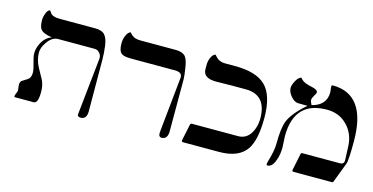

<svg xmlns="http://www.w3.org/2000/svg" viewBox="-66 -902 2376 1223"><g transform="rotate(15 1122.5 -290.0)"><path d="M545.9 -35.6Q545.9 17.6 506.3 17.6Q482.4 17.6 484.9 -1.5L524.4 -374.5Q526.9 -396 512.9 -412.6Q499 -429.2 480 -429.2H238.8Q199.2 -429.2 168.9 -385.7Q142.1 -349.1 142.1 -314.9Q142.1 -266.6 167.5 -219.7Q204.1 -152.3 204.6 -152.3Q221.2 -118.2 220.7 -74.7Q220.7 0 191.9 0H68.4Q63.5 0 63.5 -6.3Q63.5 -12.7 69.8 -26.1Q76.2 -39.6 76.2 -48.3Q76.2 -44.4 72.3 -78.6Q69.8 -95.2 80.1 -109.4Q97.7 -120.6 117.9 -133.3Q138.2 -146 138.2 -180.2Q138.2 -201.7 126.2 -241.2Q114.3 -280.8 114.3 -302.2Q114.3 -335.4 131.8 -369.6Q154.8 -414.1 196.8 -429.2Q138.2 -437 120.6 -460.9Q109.4 -475.1 107.9 -512.7Q106.4 -533.2 114.3 -557.1Q123 -587.4 141.1 -592.8Q148.9 -582.5 157.2 -571.3Q173.8 -556.2 214.4 -556.2H449.2Q493.7 -556.2 512.7 -534.4Q531.7 -512.7 538.1 -465.8Q544.4 -415 544.4 -378.4Z M1076.7 -387.2V-45.9Q1076.7 7.3 1037.1 7.8Q1014.2 7.8 1018.1 -26.9L1055.2 -392.1Q1059.1 -428.7 1009.3 -429.2H721.2Q671.9 -429.2 655.3 -441.9Q634.8 -458.5 634.8 -507.8Q634.8 -531.7 643.6 -554.7Q654.8 -584 672.9 -590.3L689.5 -573.7Q708.5 -556.2 746.6 -556.2H981.4Q1024.4 -556.2 1044.9 -533.2Q1060.1 -514.2 1067.9 -464.8Q1076.7 -411.1 1076.7 -387.2Z M1637.2 -283.2Q1637.2 -139.6 1595.2 -76.2Q1544.4 0 1415 0H1179.2Q1165 0 1167.5 -11.2L1190.4 -120.6Q1192.9 -128.4 1201.7 -128.4H1505.4Q1560.1 -128.4 1588.9 -177.7Q1612.8 -218.3 1613.3 -271.5Q1613.3 -428.7 1476.1 -429.2H1378.4Q1323.7 -427.7 1280.8 -427.7Q1195.8 -427.7 1194.3 -483.9V-510.3Q1192.9 -533.2 1201.7 -557.1Q1212.9 -587.4 1232.4 -592.8Q1238.8 -585 1247.6 -576.2Q1269 -554.7 1304.7 -554.7H1364.3Q1510.3 -556.2 1573.7 -493.9Q1637.2 -431.6 1637.2 -283.2Z M2226.6 -287.1Q2226.6 -160.2 2217.3 -137.2L2168 -7.8Q2165.5 0 2157.7 0H1906.2Q1893.6 0 1896.5 -11.2L1918.9 -120.6Q1920.4 -129.4 1929.2 -129.4H2175.8Q2205.1 -129.4 2203.6 -157.2Q2202.1 -189 2199.7 -253.9Q2194.8 -332.5 2142.1 -385.3Q2089.4 -438 2010.7 -438Q1794.9 -438 1793.5 -208Q1793.5 -195.3 1795.4 -169.9Q1797.4 -144.5 1797.4 -131.8Q1797.4 -85 1783.2 -46.9Q1765.6 3.9 1733.9 3.9Q1723.6 3.9 1730 -19Q1753.9 -99.1 1753.9 -143.6Q1753.9 -249 1772.9 -295.9Q1796.9 -355.5 1882.3 -429.2Q1826.7 -429.2 1817.4 -430.2Q1793.5 -432.6 1771.2 -459.5Q1749 -486.3 1749 -511.7Q1749 -530.8 1763.7 -558.6Q1778.3 -586.4 1797.4 -592.8Q1798.8 -592.8 1810.1 -580.1Q1825.2 -563.5 1880.9 -552.2Q1917.5 -544.4 1918 -526.9Q1918 -520.5 1906.5 -502.2Q1895 -483.9 1895 -472.2Q1895 -460.9 1906.2 -440.4Q2000 -463.4 2000.5 -549.8Q2000.5 -556.2 1998.5 -568.1Q1996.6 -580.1 1996.6 -586.4Q1996.6 -596.7 2004.4 -596.7Q2226.6 -596.7 2226.6 -287.1Z"/></g></svg>

Font: Accordance
Style: Italic
Weight: 400
Italic angle: -11°
Version: Version 1.2 (build January 31, 2020) Miklal Software Solutio